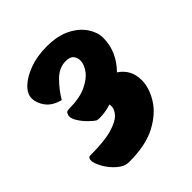

<svg xmlns="http://www.w3.org/2000/svg" viewBox="-130 -798 573 573"><g transform="rotate(-45 156.5 -511.0)"><path d="M88 -302Q68 -302 50 -318Q32 -334 21 -354Q10 -374 10 -385Q10 -390 12 -394Q14 -398 19 -398Q80 -398 112 -407.5Q144 -417 156 -430.5Q168 -444 168 -456Q168 -461 167 -465Q142 -457 118 -457Q115 -457 111.5 -457.5Q108 -458 106 -459Q98 -464 86 -476Q74 -488 65.5 -501.5Q57 -515 57 -525Q57 -529 60 -535Q63 -541 71 -541Q117 -541 145 -554Q173 -567 186 -585Q199 -603 199 -619Q199 -631 192 -640Q185 -649 166 -649Q138 -649 114.5 -625Q91 -601 76 -575Q45 -583 30.5 -602.5Q16 -622 16 -642Q16 -661 34 -678.5Q52 -696 84 -708Q116 -720 157 -720Q203 -720 233.5 -704.5Q264 -689 279.5 -665.5Q295 -642 295 -619Q295 -562 251 -517Q287 -493 287 -449Q287 -416 266 -382Q245 -348 201.5 -325Q158 -302 88 -302Z"/></g></svg>

Font: Protest Riot
Style: Regular
Weight: 400
Designer: Octavio Pardo
Foundry: Ashler Design
Version: Version 2.005; ttfautohint (v1.8.4.7-5d5b)